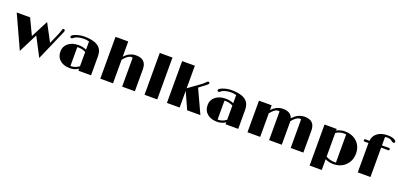

<svg xmlns="http://www.w3.org/2000/svg" viewBox="15 -1761 6177 2979"><g transform="rotate(20 3103.5 -272.0)"><path d="M2 -521.5H223.1L348.1 -258.8L495.6 -543.9L649.4 -255.4L719.2 -413.6Q744.6 -471.7 749.8 -494.4Q754.9 -517.1 761.7 -523.7Q768.6 -530.3 777.8 -530.3Q787.1 -530.3 792.7 -523.4Q798.3 -516.6 798.3 -511.5Q798.3 -506.3 797.6 -501.7Q796.9 -497.1 793.5 -487.1Q790 -477.1 782.2 -460L571.8 22L408.7 -290L251 22Z M1210 -32.2Q1147.5 9.3 1071.3 9.3Q970.2 9.3 909.2 -41.5Q845.7 -93.8 845.7 -186.5Q845.7 -268.6 908.7 -321.3Q973.1 -374.5 1078.1 -374.5Q1148.4 -374.5 1210 -347.7V-481.9Q1165.5 -494.6 1131.6 -494.6Q1097.7 -494.6 1074.2 -491.7Q1050.8 -488.8 1029.8 -482.9Q984.4 -470.2 960.9 -448.7Q947.3 -436 936 -436Q924.8 -436 918.9 -441.7Q913.1 -447.3 913.1 -454.1Q913.1 -460.9 915.5 -466.6Q918 -472.2 924.8 -478Q939.5 -490.7 973.6 -503.4Q1044.4 -530.3 1115.7 -530.3Q1332.5 -530.3 1392.6 -426.8Q1418.9 -380.9 1418.9 -306.2V0H1210ZM1210 -309.6Q1148.4 -339.4 1087.4 -339.4Q1077.6 -339.4 1068.8 -337.9V-27.3Q1071.3 -26.9 1074.2 -26.9Q1077.1 -26.9 1080.1 -26.9Q1147 -26.9 1210 -74.2Z M1970.7 -530.3Q2142.6 -530.3 2142.6 -363.3V0H1932.6V-475.1Q1923.8 -481 1909.4 -481Q1895 -481 1879.4 -474.1Q1863.8 -467.3 1846.7 -455.1Q1810.1 -428.2 1781.7 -387.7V0H1571.8V-690.9H1781.7V-439Q1865.2 -530.3 1970.7 -530.3Z M2302.2 -690.9H2512.2V0H2302.2Z M2671.9 -690.9H2881.8V-318.4L3087.4 -467.3Q3116.7 -489.3 3134.3 -509.8Q3151.9 -530.3 3164.1 -530.3Q3186 -530.3 3186 -512.2Q3186 -498.5 3169.4 -484.9L3044.9 -388.7L3224.6 0H3006.3L2881.8 -275.4V0H2671.9Z M3640.1 -32.2Q3577.6 9.3 3501.5 9.3Q3400.4 9.3 3339.4 -41.5Q3275.9 -93.8 3275.9 -186.5Q3275.9 -268.6 3338.9 -321.3Q3403.3 -374.5 3508.3 -374.5Q3578.6 -374.5 3640.1 -347.7V-481.9Q3595.7 -494.6 3561.8 -494.6Q3527.8 -494.6 3504.4 -491.7Q3481 -488.8 3460 -482.9Q3414.6 -470.2 3391.1 -448.7Q3377.4 -436 3366.2 -436Q3355 -436 3349.1 -441.7Q3343.3 -447.3 3343.3 -454.1Q3343.3 -460.9 3345.7 -466.6Q3348.1 -472.2 3355 -478Q3369.6 -490.7 3403.8 -503.4Q3474.6 -530.3 3545.9 -530.3Q3762.7 -530.3 3822.8 -426.8Q3849.1 -380.9 3849.1 -306.2V0H3640.1ZM3640.1 -309.6Q3578.6 -339.4 3517.6 -339.4Q3507.8 -339.4 3499 -337.9V-27.3Q3501.5 -26.9 3504.4 -26.9Q3507.3 -26.9 3510.3 -26.9Q3577.1 -26.9 3640.1 -74.2Z M4567.4 -386.7Q4568.4 -375 4568.4 -363.3V0H4358.9V-473.6Q4353.5 -476.1 4346.2 -476.1H4330.6Q4292.5 -476.1 4241.7 -423.8Q4226.1 -407.7 4211.9 -388.2V0H4002V-521.5H4211.9V-442.9Q4294.4 -530.3 4396.5 -530.3Q4528.3 -530.3 4559.1 -432.6Q4601.1 -481 4651.6 -505.6Q4702.1 -530.3 4753.4 -530.3Q4840.8 -530.3 4882.8 -488.8Q4924.8 -447.3 4924.8 -363.3V0H4715.3V-474.1Q4710.9 -476.1 4693.4 -476.1Q4675.8 -476.1 4660.9 -469.5Q4646 -462.9 4630.4 -451.2Q4596.2 -426.3 4567.4 -386.7Z M5416.5 9.3Q5348.6 9.3 5285.2 -21.5V156.2H5084.5V-521.5H5285.2V-494.6Q5349.1 -530.3 5416 -530.3Q5482.9 -530.3 5534.2 -510.3Q5585.4 -490.2 5622.1 -455.1Q5697.8 -380.9 5697.8 -265.1Q5697.8 -148.4 5623 -71.3Q5545.9 9.3 5416.5 9.3ZM5415 -494.6Q5342.8 -494.6 5285.2 -454.6V-64.9Q5351.1 -26.9 5428.7 -26.9H5441.4Q5447.3 -26.9 5452.6 -27.8V-491.7Q5434.1 -494.6 5415 -494.6Z M6139.2 -483.9 6086.9 -485.8H6032.7V0H5822.8L5823.2 -485.8H5815.4L5769 -483.9Q5740.2 -483.9 5740.2 -503.7Q5740.2 -523.4 5766.6 -523.4L5824.7 -521.5Q5835 -609.9 5903.3 -656.7Q5965.8 -699.7 6066.9 -699.7Q6161.6 -699.7 6197.3 -662.1Q6207 -651.9 6207 -642.6Q6207 -621.1 6185.1 -621.1Q6174.3 -621.1 6164.1 -628.4L6146.5 -640.6Q6118.2 -661.6 6085.4 -663.6Q6076.7 -664.1 6067.1 -664.1Q6057.6 -664.1 6049.3 -663.1Q6041 -662.1 6032.7 -661.1V-521.5H6075.2L6140.6 -523.4Q6167 -523.4 6167 -503.7Q6167 -483.9 6139.2 -483.9Z"/></g></svg>

Font: Limelight
Style: Regular
Weight: 400
Designer: Nicole Fally
Foundry: Nicole Fally
Version: Version 1.002